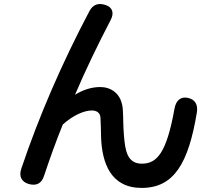

<svg xmlns="http://www.w3.org/2000/svg" viewBox="-20 -856 1040 942"><path d="M122 47C159 57 184 44 196 7C224 -77 254 -161 288 -245C339 -291 393 -314 431 -314C456 -314 472 -301 473 -278C475 -247 475 -214 476 -180C481 -55 524 66 675 66C835 66 905 -57 946 -305C952 -344 936 -369 901 -376C866 -383 843 -363 836 -322C797 -105 750 -53 676 -53C604 -53 594 -117 588 -193C584 -237 585 -281 583 -311C580 -402 519 -429 472 -429C427 -429 385 -414 348 -391C400 -513 459 -635 522 -756C542 -793 532 -821 496 -832C461 -843 435 -833 418 -800C285 -548 172 -289 84 -27C72 10 86 37 122 47Z"/></svg>

Font: 寒蝉团圆体 Round
Style: Regular
Weight: 500
Designer: 寒蝉字型
Version: Version 2.700;Glyphs 3.1.1 (3135)